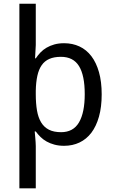

<svg xmlns="http://www.w3.org/2000/svg" viewBox="-20 -780 626 1040"><path d="M173.8 -463.9Q185.1 -481 199.2 -495.8Q213.4 -510.7 232.2 -521.7Q251 -532.7 274.4 -539.3Q297.9 -545.9 327.1 -545.9Q373 -545.9 410.6 -528.3Q448.2 -510.7 474.9 -475.8Q501.5 -440.9 516.1 -389.2Q530.8 -337.4 530.8 -269Q530.8 -200.2 516.1 -148.2Q501.5 -96.2 474.9 -61Q448.2 -25.9 410.6 -8.1Q373 9.8 327.1 9.8Q298.3 9.8 274.9 3.4Q251.5 -2.9 232.7 -13.4Q213.9 -23.9 199.5 -38.1Q185.1 -52.2 173.8 -67.9H168Q169.4 -51.3 170.9 -36.1Q171.9 -23.4 172.9 -10Q173.8 3.4 173.8 11.2V240.2H85V-759.8H173.8V-536.1L169.9 -463.9ZM310.1 -472.2Q272.9 -472.2 247.3 -460.9Q221.7 -449.7 205.8 -426.8Q189.9 -403.8 182.4 -369.6Q174.8 -335.4 173.8 -289.1V-269Q173.8 -219.7 180.4 -181.4Q187 -143.1 202.9 -116.9Q218.8 -90.8 245.1 -77.4Q271.5 -64 311 -64Q377 -64 408 -117.2Q439 -170.4 439 -270Q439 -371.6 408 -421.9Q377 -472.2 310.1 -472.2Z"/></svg>

Font: Genotype
Style: Regular
Weight: 400
Foundry: Ascender Corporation
Version: Version 1.00